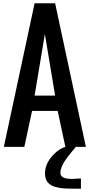

<svg xmlns="http://www.w3.org/2000/svg" viewBox="-20 -895 547 1170"><path d="M315.9 -312.5 253.4 -687.5 190.9 -312.5ZM473.1 254.9H451.2Q376 254.9 356.4 252Q336.9 249 322.3 245.1Q307.6 242.2 298.8 237.3Q273.9 224.1 264.2 206.5Q254.4 189 254.4 161.6Q254.4 107.4 294.9 59.6Q335.4 12.2 379.4 0H378.4L331.5 -218.8H175.3L128.4 0H3.4L190.9 -875H315.9L503.4 0H441.9Q437.5 6.3 427.7 17.6Q418 28.8 410.2 38.6Q402.3 48.3 392.6 61Q348.1 118.7 348.1 159.2Q348.1 195.3 418.5 195.3L473.1 192.4Z"/></svg>

Font: Oswald
Style: Book
Weight: 400
Designer: vernon adams
Foundry: vernon adams
Version: Version 1.000